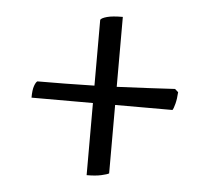

<svg xmlns="http://www.w3.org/2000/svg" viewBox="-40 -532 561 517"><g transform="rotate(5 241.0 -273.5)"><path d="M212 -57V-252H46Q46 -273 50 -284Q54 -295 58 -297Q93 -297 132.5 -297.5Q172 -298 212 -299V-477Q215 -482 229.5 -486Q244 -490 272 -490V-301Q315 -303 355.5 -305Q396 -307 429 -309L438 -301Q437 -283 433.5 -269.5Q430 -256 427 -252H272V-67Q267 -64 251.5 -60.5Q236 -57 212 -57Z"/></g></svg>

Font: Texturina 72pt
Style: Regular
Weight: 400
Designer: Guillermo Torres Carreño
Foundry: Omnibus-Type
Version: Version 1.002; ttfautohint (v1.8.3)